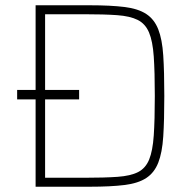

<svg xmlns="http://www.w3.org/2000/svg" viewBox="-20 -708 733 728"><path d="M115 0V-331H45V-367H115V-688H320Q400 -688 452 -681.5Q504 -675 534.5 -655Q565 -635 580 -597Q595 -559 599 -497.5Q603 -436 603 -344Q603 -252 599 -190.5Q595 -129 580 -91Q565 -53 534.5 -33Q504 -13 452 -6.5Q400 0 320 0ZM151 -34H300Q376 -34 425.5 -37.5Q475 -41 503.5 -55.5Q532 -70 545.5 -103Q559 -136 563 -194.5Q567 -253 567 -344Q567 -435 563 -493.5Q559 -552 545 -585Q531 -618 502 -632.5Q473 -647 424 -650.5Q375 -654 300 -654H151V-367H280V-331H151Z"/></svg>

Font: Saira Thin
Style: Regular
Weight: 100
Designer: Hector Gatti with collaboration of the Omnibus-Type team
Foundry: Omnibus-Type
Version: Version 1.101